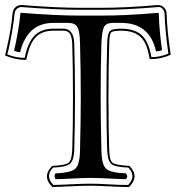

<svg xmlns="http://www.w3.org/2000/svg" viewBox="-52 -707 698 763"><path d="M266 -536Q265 -583 255.5 -599.5Q246 -616 219 -616H160Q57 -616 28 -500Q17 -500 4 -505Q23 -589 29 -653Q29 -656 33 -656Q172 -645 266 -645H352Q451 -645 576 -656Q579 -656 579 -653Q581 -583 592 -508Q581 -503 568 -503Q543 -616 429 -616H397Q370 -616 361.5 -600Q353 -584 351 -536Q348 -442 348 -320Q348 -233 351 -109Q352 -50 371.5 -35Q391 -20 448 -18Q459 -6 448 5Q428 5 383.5 2.5Q339 0 309 0Q279 0 233.5 2.5Q188 5 169 5Q165 0 165 -7Q165 -14 169 -18Q226 -20 245.5 -35Q265 -50 266 -109Q269 -234 269 -321Q269 -429 266 -536ZM235 -535Q234 -552 230.5 -563Q227 -574 220.5 -578.5Q214 -583 210 -584Q206 -585 199 -585H160Q119 -585 94.5 -563.5Q70 -542 58 -492L52 -469H49Q11 -469 -28 -485L-32 -486L-26 -512Q-7 -593 -2 -655L-1 -660Q-1 -660 1 -666.5Q3 -673 11.5 -680Q20 -687 34 -687Q173 -676 266 -676H352Q449 -676 575 -687Q591 -687 600.5 -676.5Q610 -666 610 -653Q612 -585 626 -492V-489L623 -488Q587 -472 546 -472H543L538 -496Q527 -545 501 -565Q475 -585 429 -585Q395 -585 389 -577.5Q383 -570 382 -535Q379 -434 379 -320Q379 -192 382 -110Q383 -69 395.5 -60Q408 -51 459 -48H461L463 -47Q503 -6 462 35L461 36H447Q423 36 379.5 33.5Q336 31 309 31Q275 31 226.5 33.5Q178 36 158 36H156L155 35Q114 -6 155 -47L156 -48H157Q207 -50 220 -60Q233 -70 235 -109Q238 -196 238 -321Q238 -447 235 -535ZM243 -535Q246 -447 246 -321Q246 -196 243 -109Q241 -68 225 -55.5Q209 -43 159 -41Q126 -7 160 28Q178 28 226.5 25.5Q275 23 309 23Q336 23 380 25.5Q424 28 448 28H457Q491 -6 458 -41Q406 -43 391 -55Q376 -67 374 -109Q371 -192 371 -320Q371 -434 374 -535Q375 -572 384 -582.5Q393 -593 429 -593Q478 -593 506 -571.5Q534 -550 546 -498L550 -480Q585 -480 617 -494Q604 -586 602 -653Q602 -663 594.5 -671.5Q587 -680 575 -679Q449 -668 352 -668H266Q173 -668 34 -679Q23 -679 16.5 -673Q10 -667 9 -664Q8 -661 6 -654Q0 -592 -18 -510L-23 -491Q11 -477 46 -477L50 -494Q63 -546 89.5 -569.5Q116 -593 160 -593H199Q241 -593 243 -535Z"/></svg>

Font: Linux Libertine Initials O
Style: Initials
Weight: 400
Designer: Philipp H. Poll
Foundry: Philipp H. Poll
Version: Version 5.0.6